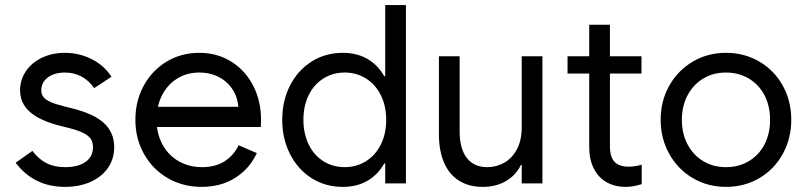

<svg xmlns="http://www.w3.org/2000/svg" viewBox="-20 -727 3198 761"><path d="M42 -82 108.4 -128.9Q133.8 -95.7 164.6 -80.1Q195.3 -64.5 237.3 -64.5Q290 -64.5 319.3 -85.4Q348.6 -106.4 348.6 -143.6Q348.6 -164.1 338.9 -177.7Q329.1 -191.4 305.7 -202.1Q282.2 -212.9 241.2 -222.7L213.9 -229.5Q135.7 -250 97.7 -284.2Q59.6 -318.4 59.6 -369.1Q59.6 -411.1 83 -445.3Q106.4 -479.5 147 -498.5Q187.5 -517.6 237.3 -517.6Q293.9 -517.6 343.3 -492.7Q392.6 -467.8 421.9 -422.9L353.5 -377.9Q332 -408.2 302.7 -423.8Q273.4 -439.5 237.3 -439.5Q195.3 -439.5 169.4 -419.9Q143.6 -400.4 143.6 -369.1Q143.6 -353.5 151.9 -342.8Q160.2 -332 179.2 -323.2Q198.2 -314.5 233.4 -305.7L260.7 -298.8Q350.6 -277.3 391.6 -239.7Q432.6 -202.1 432.6 -143.6Q432.6 -97.7 408.2 -62Q383.8 -26.4 339.4 -6.3Q294.9 13.7 237.3 13.7Q175.8 13.7 127 -10.3Q78.1 -34.2 42 -82Z M516.6 -252Q516.6 -327.1 549.8 -387.7Q583 -448.2 640.6 -482.9Q698.2 -517.6 769.5 -517.6Q840.8 -517.6 896.5 -482.9Q952.1 -448.2 983.4 -387.7Q1014.6 -327.1 1014.6 -252Q1014.6 -242.2 1013.7 -223.6H583V-303.7H932.6L924.8 -293Q924.8 -334 904.8 -367.7Q884.8 -401.4 849.6 -420.4Q814.5 -439.5 769.5 -439.5Q720.7 -439.5 682.1 -415.5Q643.6 -391.6 622.1 -349.1Q600.6 -306.6 600.6 -252Q600.6 -197.3 624 -154.3Q647.5 -111.3 688.5 -87.9Q729.5 -64.5 781.2 -64.5Q833 -64.5 869.6 -87.4Q906.2 -110.4 925.8 -151.4L998 -120.1Q968.8 -57.6 912.1 -22Q855.5 13.7 779.3 13.7Q705.1 13.7 645 -21Q585 -55.7 550.8 -116.7Q516.6 -177.7 516.6 -252Z M1588.9 -707H1506.8V-385.7L1528.3 -252L1506.8 -101.6V0H1588.9ZM1491.2 -79.1H1552.7V-424.8H1491.2L1541 -252Q1541 -335.9 1517.1 -395.5Q1493.2 -455.1 1447.8 -486.3Q1402.3 -517.6 1338.9 -517.6Q1269.5 -517.6 1214.8 -482.9Q1160.2 -448.2 1129.4 -387.7Q1098.6 -327.1 1098.6 -252Q1098.6 -177.7 1129.4 -116.7Q1160.2 -55.7 1214.8 -21Q1269.5 13.7 1338.9 13.7Q1402.3 13.7 1447.8 -17.6Q1493.2 -48.8 1517.1 -108.4Q1541 -168 1541 -252ZM1182.6 -252Q1182.6 -306.6 1203.1 -349.1Q1223.6 -391.6 1261.2 -415.5Q1298.8 -439.5 1346.7 -439.5Q1393.6 -439.5 1431.2 -415.5Q1468.8 -391.6 1489.7 -349.1Q1510.7 -306.6 1510.7 -252Q1510.7 -197.3 1489.7 -154.8Q1468.8 -112.3 1431.2 -88.4Q1393.6 -64.5 1346.7 -64.5Q1298.8 -64.5 1261.2 -88.4Q1223.6 -112.3 1203.1 -155.3Q1182.6 -198.2 1182.6 -252Z M2129.9 0H2047.9V-503.9H2129.9ZM1911.1 -64.5Q1947.3 -64.5 1978.5 -82Q2009.8 -99.6 2028.8 -135.3Q2047.9 -170.9 2047.9 -222.7L2059.6 -144.5V-73.2H2032.2L2059.6 -144.5Q2059.6 -97.7 2038.6 -62Q2017.6 -26.4 1980 -6.3Q1942.4 13.7 1893.6 13.7Q1837.9 13.7 1798.8 -11.2Q1759.8 -36.1 1739.7 -83Q1719.7 -129.9 1719.7 -195.3V-503.9H1801.8V-207Q1801.8 -137.7 1830.1 -101.1Q1858.4 -64.5 1911.1 -64.5Z M2229.5 -503.9H2522.5V-435.5H2229.5ZM2315.4 -143.6V-628.9H2397.5V-146.5Q2397.5 -105.5 2415.5 -85.9Q2433.6 -66.4 2471.7 -66.4Q2497.1 -66.4 2523.4 -74.2V2.9Q2489.3 13.7 2460 13.7Q2416 13.7 2383.3 -5.4Q2350.6 -24.4 2333 -60.1Q2315.4 -95.7 2315.4 -143.6Z M2598.6 -252Q2598.6 -327.1 2632.8 -387.7Q2667 -448.2 2726.1 -482.9Q2785.2 -517.6 2857.4 -517.6Q2930.7 -517.6 2989.7 -482.9Q3048.8 -448.2 3082.5 -387.7Q3116.2 -327.1 3116.2 -252Q3116.2 -177.7 3082.5 -116.7Q3048.8 -55.7 2989.7 -21Q2930.7 13.7 2857.4 13.7Q2785.2 13.7 2726.1 -21Q2667 -55.7 2632.8 -116.7Q2598.6 -177.7 2598.6 -252ZM3032.2 -252Q3032.2 -306.6 3010.3 -349.1Q2988.3 -391.6 2948.2 -415.5Q2908.2 -439.5 2857.4 -439.5Q2806.6 -439.5 2767.1 -415.5Q2727.5 -391.6 2705.1 -349.1Q2682.6 -306.6 2682.6 -252Q2682.6 -197.3 2705.1 -154.8Q2727.5 -112.3 2767.1 -88.4Q2806.6 -64.5 2857.4 -64.5Q2908.2 -64.5 2948.2 -88.4Q2988.3 -112.3 3010.3 -154.8Q3032.2 -197.3 3032.2 -252Z"/></svg>

Font: Wanted Sans Variable
Style: Regular
Weight: 400
Designer: Original Design by Kil Hyung-jin and Kang Hanbin, Wanted Lab, Inc; Hangeul from Source Han Sans by Jang Soo-young and Ka
Foundry: Wanted Lab, Inc.
Version: Version 1.003;Glyphs 3.2 (3227)